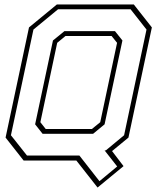

<svg xmlns="http://www.w3.org/2000/svg" viewBox="-20 -720 711 861"><path d="M417.5 121 322.5 0H86L5 -103L110 -597L235 -700H580L661 -597L556 -103L482.5 -42.5L534 25ZM426 92.5 505.5 26.5 449 -45.5H454.5L536.5 -113.5L637 -587.5L565.5 -678.5H240.5L130 -587.5L29 -113.5L101 -22.5H336ZM185 -141.5H392L429.5 -172L505 -528L480.5 -558.5H273.5L236.5 -528L161 -172ZM171 -120 137.5 -162.5 217.5 -538.5 269 -580.5H495.5L529 -538.5L449 -162.5L397.5 -120Z"/></svg>

Font: Tourney ExtraLight
Style: Italic
Weight: 250
Italic angle: -12°
Version: Version 1.015